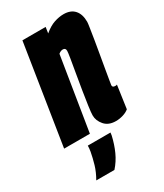

<svg xmlns="http://www.w3.org/2000/svg" viewBox="-212 -633 782 916"><g transform="rotate(-30 179.0 -174.5)"><path d="M66 -547H194L189 -514Q219 -539 246 -548Q273 -557 298 -557Q337 -557 357.5 -534Q378 -511 378 -469Q378 -462 374 -437Q370 -412 364.5 -376.5Q359 -341 352 -303Q345 -265 339.5 -230.5Q334 -196 330 -174Q326 -152 326 -149Q326 -137 340 -137Q342 -137 345 -137Q348 -137 351 -139L333 -13Q320 -2 300 4Q280 10 261 10Q220 10 198.5 -15Q177 -40 177 -69Q177 -84 182 -119Q187 -154 194 -198Q201 -242 208.5 -284.5Q216 -327 221 -358Q226 -389 226 -397Q226 -413 211 -413Q199 -413 187 -403L122 0H-20ZM85 44H210Q210 49 208 59Q198 103 181 140.5Q164 178 137 208H37Q57 173 66.5 140.5Q76 108 82 76Q85 59 85 44Z"/></g></svg>

Font: Georama ExtraCondensed ExtraBold
Style: Italic
Weight: 800
Width: 2
Italic angle: -9°
Designer: Jean-Baptiste Levee
Foundry: Production Type
Version: Version 1.000